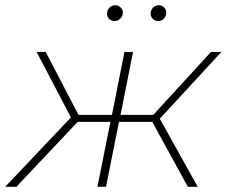

<svg xmlns="http://www.w3.org/2000/svg" viewBox="-48 -719 872 739"><path d="M567 -262 713 0H675L538 -250H410L360 0H327L377 -250H251L15 0H-28L225 -267L93 -519H128L254 -277H383L431 -519H464L416 -277H542L764 -519H804ZM364 -666Q364 -680 373.5 -689.5Q383 -699 396 -699Q407 -699 416 -690.5Q425 -682 425 -671Q425 -658 415.5 -648Q406 -638 393 -638Q381 -638 372.5 -646Q364 -654 364 -666ZM532 -666Q532 -680 541 -689.5Q550 -699 563 -699Q575 -699 583.5 -690.5Q592 -682 592 -671Q592 -657 583 -647.5Q574 -638 561 -638Q549 -638 540.5 -646Q532 -654 532 -666Z"/></svg>

Font: Montserrat Alternates ExLight
Style: Italic
Weight: 275
Italic angle: -11.3°
Designer: Julieta Ulanovsky
Foundry: Julieta Ulanovsky
Version: Version 7.200